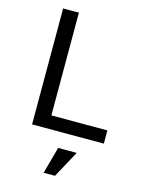

<svg xmlns="http://www.w3.org/2000/svg" viewBox="-143 -814 888 1166"><g transform="rotate(15 301.0 -231.5)"><path d="M105 -729H204.1V-83H556.2V0H105ZM294.9 97.2H411.6L320.3 265.6H249Z"/></g></svg>

Font: Vazir Code Hack
Style: Code-Hack
Weight: 400
Foundry: DejaVu fonts team - Redesigned by Saber Rastikerdar
Version: Version 1.1.2